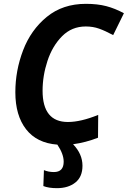

<svg xmlns="http://www.w3.org/2000/svg" viewBox="-20 -745 666 1001"><path d="M202 -272Q202 -109 334 -109Q401 -109 492 -146L491 -27Q427 -2 361 7Q410 58 410 119Q410 177 373 206.5Q336 236 277 236Q234 236 206 225L209 142Q233 152 261 152Q312 152 312 98Q312 58 279 9Q172 1 116 -71Q60 -143 60 -264Q60 -377 100.5 -483Q141 -589 224 -657Q307 -725 428 -725Q488 -725 534 -713Q580 -701 626 -676L570 -562Q529 -584 497 -595.5Q465 -607 427 -607Q354 -607 303.5 -556Q253 -505 227.5 -427.5Q202 -350 202 -272Z"/></svg>

Font: Noto Sans Display
Style: Bold Italic
Weight: 700
Italic angle: -12°
Designer: Monotype Design team
Foundry: Monotype Imaging Inc.
Version: Version 1.000